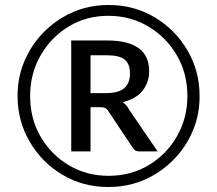

<svg xmlns="http://www.w3.org/2000/svg" viewBox="-20 -744 872 771"><path d="M415.5 7Q312.5 7 229.8 -42.8Q147 -92.5 98.8 -175.8Q50.5 -259 50.5 -358.5Q50.5 -428.5 74 -488.5Q97.5 -548.5 138.2 -595.8Q179 -643 232 -674.5Q315 -724 415.5 -724Q519 -724 602 -674Q685 -624 733.2 -541Q781.5 -458 781.5 -358.5Q781.5 -288 758 -228Q734.5 -168 693.8 -121Q653 -74 600 -42.5Q517 7 415.5 7ZM415.5 -38Q506 -38 577.8 -81.2Q649.5 -124.5 691 -197.5Q732.5 -270.5 732.5 -358.5Q732.5 -450 689.5 -523Q646.5 -596 574.5 -638.2Q502.5 -680.5 415.5 -680.5Q325.5 -680.5 254.5 -636.8Q183.5 -593 142.2 -520Q101 -447 101 -358.5Q101 -267 143.5 -194.5Q186 -122 257.2 -80Q328.5 -38 415.5 -38ZM613 -136H539Q522.5 -136 514.5 -148.5L413.5 -300Q409.5 -306.5 402.8 -310Q396 -313.5 383.5 -313.5H343.5V-136H266V-581.5H409.5Q579 -581.5 579 -458.5Q579 -414 553.2 -380.8Q527.5 -347.5 472.5 -333.5Q489 -323 499 -303ZM401.5 -370Q457.5 -370 479.5 -390.5Q502 -411 502 -448.5Q502 -487.5 480.5 -504.8Q459 -522 409.5 -522H343.5V-370Z"/></svg>

Font: Verano Sans
Style: Regular
Weight: 400
Designer: Lukasz Dziedzic with Adam Twardoch and Botio Nikoltchev
Foundry: tyPoland Lukasz Dziedzic
Version: Version 3.001;December 28, 2019;FontCreator 12.0.0.2547 64-b